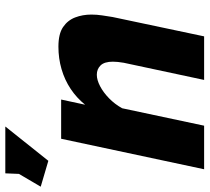

<svg xmlns="http://www.w3.org/2000/svg" viewBox="-126 -718 770 705"><g transform="rotate(-90 258.5 -365.0)"><path d="M-74 -600 -27 -680 -25 -730H147L21 -572ZM102 -525H246L227 -437Q252 -468 285 -490Q318 -512 357.5 -523.5Q397 -535 440 -535Q487 -535 512 -518Q537 -501 547.5 -473.5Q558 -446 558 -414Q558 -394 555 -374.5Q552 -355 549 -336L478 0H318L381 -295Q383 -307 384 -316.5Q385 -326 385 -335Q385 -366 371.5 -380Q358 -394 337 -394Q318 -394 295 -382Q272 -370 250.5 -349Q229 -328 214 -301L150 0H-10Z"/></g></svg>

Font: Raleway Thin ExtraBold
Style: Italic
Weight: 800
Italic angle: -12°
Version: Version 4.026